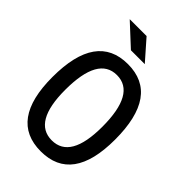

<svg xmlns="http://www.w3.org/2000/svg" viewBox="-262 -997 1109 1109"><g transform="rotate(45 293.0 -442.5)"><path d="M293 9.8Q37.1 9.8 37.1 -341.8Q37.1 -703.1 293 -703.1Q548.8 -703.1 548.8 -341.8Q548.8 9.8 293 9.8ZM293 -80.1Q444.3 -80.1 444.3 -341.8Q444.3 -613.3 293 -613.3Q141.6 -613.3 141.6 -341.8Q141.6 -80.1 293 -80.1ZM248.5 -771.5 116.7 -893.6H254.4L361.8 -771.5Z"/></g></svg>

Font: Cascadia Mono PL
Style: Regular
Weight: 400
Monospace: yes
Designer: Aaron Bell
Foundry: Saja Typeworks
Version: Version 2404.023; ttfautohint (v1.8.4)